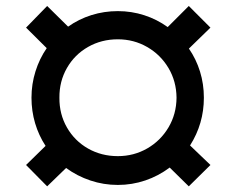

<svg xmlns="http://www.w3.org/2000/svg" viewBox="-20 -624 806 658"><path d="M206.5 -48.3 141.6 14.6 69.3 -58.6 136.2 -124Q112.8 -159.7 100.3 -201.7Q87.9 -243.7 87.9 -289.1Q87.9 -335.9 101.6 -379.4Q115.2 -422.9 140.1 -459L69.3 -529.3L141.6 -603.5L213.4 -532.7Q250 -558.6 293.5 -572.3Q336.9 -585.9 383.8 -585.9Q430.7 -585.9 474.4 -571.8Q518.1 -557.6 554.7 -531.2L627 -603.5L701.2 -529.3L627.4 -457.5Q652.3 -421.4 665.5 -378.7Q678.7 -335.9 678.7 -289.1Q678.7 -200.2 631.3 -125.5L701.2 -58.6L627 14.6L561.5 -49.8Q523.4 -21 478 -5.6Q432.6 9.8 383.8 9.8Q335 9.8 289.8 -5.4Q244.6 -20.5 206.5 -48.3ZM585 -289.1Q584.5 -345.2 557.4 -390.9Q530.3 -436.5 484.4 -462.9Q438.5 -489.3 383.8 -489.3Q327.6 -489.3 281.7 -463.1Q235.8 -437 209.5 -391.1Q183.1 -345.2 183.6 -289.1Q183.1 -232.9 209.5 -187Q235.8 -141.1 281.7 -115Q327.6 -88.9 383.8 -88.9Q438.5 -88.9 484.4 -115.2Q530.3 -141.6 557.4 -187.3Q584.5 -232.9 585 -289.1Z"/></svg>

Font: Pretendard JP Black
Style: Regular
Weight: 900
Designer: Base glyphs from Inter by Rasmus Andersson; Hangeul glyphs from Noto Sans CJK(Source Han Sans) by Jang Soo-young and Kan
Foundry: Kil Hyung-jin
Version: Version 1.309